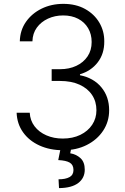

<svg xmlns="http://www.w3.org/2000/svg" viewBox="-20 -757 638 980"><path d="M301.8 9.8Q234.4 9.8 181.4 -14.4Q128.4 -38.6 97.7 -81.8Q66.9 -125 64.9 -181.6H131.8Q133.8 -142.1 156.5 -112.3Q179.2 -82.5 216.8 -66.2Q254.4 -49.8 300.3 -49.8Q351.1 -49.8 389.9 -68.6Q428.7 -87.4 450.4 -120.1Q472.2 -152.8 472.2 -194.3Q472.2 -238.8 449.7 -272.5Q427.2 -306.2 385.5 -325Q343.8 -343.8 286.1 -343.8H243.7V-403.8H286.1Q333 -403.8 369.4 -420.9Q405.8 -438 426.8 -469Q447.8 -500 447.8 -542.5Q447.8 -582.5 429.7 -613.3Q411.6 -644 378.9 -661.1Q346.2 -678.2 302.2 -678.2Q260.3 -678.2 224.9 -661.9Q189.5 -645.5 168 -616Q146.5 -586.4 145.5 -545.9H81.1Q82.5 -602.5 112.5 -645.5Q142.6 -688.5 192.4 -712.9Q242.2 -737.3 303.2 -737.3Q367.2 -737.3 414.3 -711.2Q461.4 -685.1 487.1 -641.4Q512.7 -597.7 512.2 -545.4Q512.7 -482.9 479 -439Q445.3 -395 388.2 -377.9V-373Q457.5 -359.4 497.3 -311.5Q537.1 -263.7 537.1 -194.3Q537.1 -136.2 506.6 -90.1Q476.1 -43.9 423.1 -17.1Q370.1 9.8 301.8 9.8ZM290 -2.9H344.2L338.4 25.4Q369.1 30.3 390.9 50.3Q412.6 70.3 412.6 108.9Q412.6 151.9 379.2 177.2Q345.7 202.6 281.2 203.1L278.8 158.2Q314.5 158.2 334.7 147Q355 135.7 355 110.8Q355 84.5 336.2 73.2Q317.4 62 277.3 60.1Z"/></svg>

Font: Inter Tight Light
Style: Regular
Weight: 300
Designer: Rasmus Andersson
Foundry: rsms
Version: Version 3.004